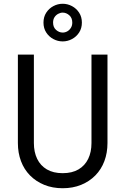

<svg xmlns="http://www.w3.org/2000/svg" viewBox="-20 -990 666 1020"><path d="M211 -870Q211 -900 225.5 -922.5Q240 -945 263.5 -957.5Q287 -970 313 -970Q339 -970 362.5 -957.5Q386 -945 400.5 -922.5Q415 -900 415 -870Q415 -840 400.5 -817.5Q386 -795 362.5 -782.5Q339 -770 313 -770Q287 -770 263.5 -782.5Q240 -795 225.5 -817.5Q211 -840 211 -870ZM262 -870Q262 -845 278 -831Q294 -817 313 -817Q326 -817 337.5 -823.5Q349 -830 356.5 -842Q364 -854 364 -870Q364 -895 348 -909Q332 -923 313 -923Q301 -923 289 -916.5Q277 -910 269.5 -898.5Q262 -887 262 -870ZM160 -700V-230Q160 -182 177.5 -146Q195 -110 229 -90Q263 -70 313 -70Q363 -70 397 -90Q431 -110 448.5 -146Q466 -182 466 -230V-700H551V-230Q551 -178 534.5 -134Q518 -90 486.5 -58Q455 -26 411 -8Q367 10 313 10Q259 10 215 -8Q171 -26 139.5 -58Q108 -90 91.5 -134Q75 -178 75 -230V-700Z"/></svg>

Font: Venryn Sans
Style: Regular
Weight: 400
Designer: Owen Earl, indestructible type* (font) & Cristiano Sobral (main changes)
Version: Version 3.600; ttfautohint (v1.8.3)